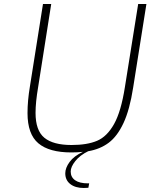

<svg xmlns="http://www.w3.org/2000/svg" viewBox="-20 -753 749 956"><path d="M709 -733 643 -317Q626 -207 595 -140.5Q564 -74 521 -42Q478 -10 419 0Q378 20 355 49Q332 78 332 101Q332 129 354 144.5Q376 160 418 160H424L420 182Q412 183 397 183Q355 183 330 163.5Q305 144 305 110Q305 83 326.5 53.5Q348 24 393 3Q366 6 335 6Q225 6 171 -39.5Q117 -85 117 -190Q117 -251 129 -323L194 -733H235L170 -320Q157 -244 157 -191Q157 -103 201 -67Q245 -31 336 -31Q414 -31 463.5 -52Q513 -73 548 -135.5Q583 -198 602 -320L668 -733Z"/></svg>

Font: Exo ExtraLight
Style: Italic
Weight: 275
Italic angle: -9°
Designer: Natanael Gama
Foundry: Natanael Gama
Version: Version 1.500; ttfautohint (v1.6)